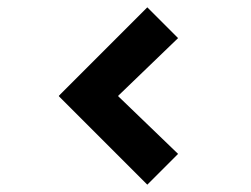

<svg xmlns="http://www.w3.org/2000/svg" viewBox="-20 -577 685 524"><path d="M466 -157 302 -315 466 -473 382 -557 140 -315 382 -73Z"/></svg>

Font: Vela Sans ExtBd
Style: Regular
Weight: 800
Designer: Principal design: Mikhail Sharanda - project Manrope.
Design modification: Ravid Balaliev
Foundry: Mikhail Sharanda
Version: Version 1.001